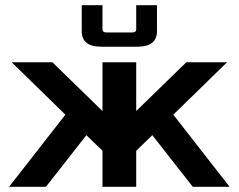

<svg xmlns="http://www.w3.org/2000/svg" viewBox="-20 -720 920 740"><path d="M15 0 232 -278 25 -480H182L375 -292V-480H505V-292L698 -480H855L648 -278L865 0H723L567 -199L505 -139V0H375V-139L313 -199L157 0ZM295 -600V-700H375V-607Q375 -595 390 -595H490Q505 -595 505 -607V-700H585V-600Q585 -540 510 -540H370Q295 -540 295 -600Z"/></svg>

Font: Xolonium
Style: Regular
Weight: 400
Designer: Severin Meyer
Version: Version 4.2